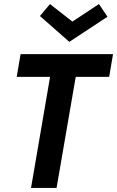

<svg xmlns="http://www.w3.org/2000/svg" viewBox="-20 -927 578 947"><path d="M259 0H133L227 -548H62.5L81.5 -660H537.5L518.5 -548H353.5ZM322 -720.5 177 -848 226.5 -907 337 -820.5 468 -907 510 -844.5Z"/></svg>

Font: Lucymar Sans SemiBold
Style: Italic
Weight: 600
Italic angle: -10°
Foundry: The League of Moveable Type (original font) / Main changes by Cristiano Sobral with portions from Mirco Monsees
Version: Version 2.00;August 30, 2020;FontCreator 13.0.0.2681 64-bit